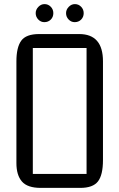

<svg xmlns="http://www.w3.org/2000/svg" viewBox="-20 -916 582 936"><path d="M171 -750H366Q482 -750 482 -617V-136Q482 -63 457.5 -31.5Q433 0 371 0H179Q114 0 87 -31Q60 -62 60 -121V-617Q60 -685 83.5 -717.5Q107 -750 171 -750ZM140 -682V-68H402V-682ZM240 -852Q240 -833 227.5 -820.5Q215 -808 196 -808Q179 -808 166.5 -821Q154 -834 154 -852Q154 -869 167 -882.5Q180 -896 197 -896Q215 -896 227.5 -883Q240 -870 240 -852ZM388 -852Q388 -833 375.5 -820.5Q363 -808 344 -808Q327 -808 314.5 -821Q302 -834 302 -852Q302 -869 315 -882.5Q328 -896 345 -896Q363 -896 375.5 -883Q388 -870 388 -852Z"/></svg>

Font: Kelly Slab
Style: Regular
Weight: 400
Designer: Denis Masharov
Foundry: Denis Masharov
Version: Version 1.001